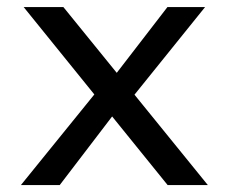

<svg xmlns="http://www.w3.org/2000/svg" viewBox="-20 -534 660 554"><path d="M162.8 -513.7 579.7 0H463.7L48.2 -513.7ZM463.2 -513.7H571.8L346.3 -233.8L294 -294.2ZM152.3 0H40.3L278 -293.3L326.7 -228.3Z"/></svg>

Font: Monaspace Neon Var ExtraLight
Style: Regular
Weight: 200
Designer: Riley Cran and the Lettermatic Team
Version: Version 1.200 (Monaspace Neon Var)